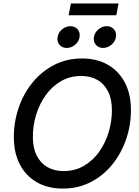

<svg xmlns="http://www.w3.org/2000/svg" viewBox="-20 -1074 801 1104"><path d="M340.8 10.3Q255.9 10.3 192.6 -25.6Q129.4 -61.5 94.5 -127.9Q59.6 -194.3 59.6 -286.1Q59.6 -373 87.2 -454.1Q114.7 -535.2 166.7 -599.1Q218.8 -663.1 291 -700.4Q363.3 -737.8 452.1 -737.8Q536.6 -737.8 599.6 -701.9Q662.6 -666 697.8 -599.6Q732.9 -533.2 732.9 -441.4Q732.9 -353.5 705.1 -272.7Q677.2 -191.9 625.5 -127.9Q573.7 -64 501.5 -26.9Q429.2 10.3 340.8 10.3ZM345.2 -90.3Q410.6 -90.3 462.4 -120.4Q514.2 -150.4 550 -200.9Q585.9 -251.5 604.7 -313.7Q623.5 -376 623.5 -439.9Q623.5 -504.4 601.3 -548.3Q579.1 -592.3 539.6 -614.7Q500 -637.2 447.8 -637.2Q382.3 -637.2 330.6 -607.2Q278.8 -577.1 242.7 -526.4Q206.5 -475.6 187.7 -413.6Q168.9 -351.6 168.9 -287.6Q168.9 -223.1 191.2 -179.2Q213.4 -135.3 253.2 -112.8Q293 -90.3 345.2 -90.3ZM572.8 -798.3Q546.4 -798.3 531 -816.7Q515.6 -835 520 -860.8Q524.4 -887.2 545.9 -905.3Q567.4 -923.3 593.8 -923.3Q620.1 -923.3 635.5 -905.3Q650.9 -887.2 646.5 -860.8Q642.6 -835 620.8 -816.7Q599.1 -798.3 572.8 -798.3ZM363.8 -798.3Q337.4 -798.3 322 -816.7Q306.6 -835 311 -860.8Q315.4 -887.2 336.9 -905.3Q358.4 -923.3 384.8 -923.3Q411.1 -923.3 426.5 -905.3Q441.9 -887.2 437.5 -860.8Q433.6 -835 411.9 -816.7Q390.1 -798.3 363.8 -798.3ZM661.6 -1054.2 648.9 -986.3H374.5L387.7 -1054.2Z"/></svg>

Font: Inter 20pt Medium
Style: Italic
Weight: 500
Italic angle: -9.3988°
Version: Version 4.001;git-66647c0bb